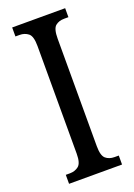

<svg xmlns="http://www.w3.org/2000/svg" viewBox="-139 -769 575 824"><g transform="rotate(-20 149.0 -357.0)"><path d="M28 0V-41H47Q70 -41 86.5 -54Q103 -67 103 -110V-602Q103 -647 86.5 -660Q70 -673 47 -673H28V-714H270V-673H251Q226 -673 210.5 -660Q195 -647 195 -602V-111Q195 -68 210.5 -54.5Q226 -41 251 -41H270V0Z"/></g></svg>

Font: Noto Serif ExtraCondensed
Style: Regular
Weight: 400
Width: 2
Designer: Monotype Design Team
Foundry: Monotype Imaging Inc.
Version: Version 2.015